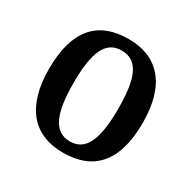

<svg xmlns="http://www.w3.org/2000/svg" viewBox="-130 -675 812 814"><g transform="rotate(30 276.5 -268.5)"><path d="M275 10C427 10 506 -81 506 -269C506 -457 419 -547 278 -547C126 -547 47 -457 47 -269C47 -81 133 10 275 10ZM277 -46C197 -46 167 -123 167 -269C167 -416 196 -490 276 -490C357 -490 386 -416 386 -269C386 -123 357 -46 277 -46Z"/></g></svg>

Font: Noto Serif Georgian SemiCondensed Semi
Style: Regular
Weight: 600
Width: 4
Designer: Monotype Design Team
Foundry: Monotype Imaging Inc.
Version: Version 1.901